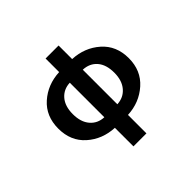

<svg xmlns="http://www.w3.org/2000/svg" viewBox="-204 -958 1408 1408"><g transform="rotate(-45 500.0 -254.5)"><path d="M567.4 -459V-100.6Q633.8 -103.5 674.8 -151.4Q715.8 -199.2 715.8 -280.3Q715.8 -363.3 675.8 -409.7Q635.7 -456.1 567.4 -459ZM432.6 -100.6V-459Q366.2 -456.1 325.7 -409.2Q285.2 -362.3 285.2 -280.3Q285.2 -198.2 325.7 -150.9Q366.2 -103.5 432.6 -100.6ZM567.4 -710V-569.3Q691.4 -563.5 778.8 -486.3Q866.2 -409.2 866.2 -280.3Q866.2 -152.3 778.3 -74.2Q690.4 3.9 567.4 9.8V201.2H432.6V8.8Q308.6 2.9 221.7 -74.2Q134.8 -151.4 134.8 -280.3Q134.8 -409.2 221.7 -486.3Q308.6 -563.5 432.6 -569.3V-710Z"/></g></svg>

Font: GenEi Gothic M Regular
Style: Bold
Weight: 700
Designer: o_tamon (Modified); [Source Han Sans]
Ryoko NISHIZUKA  (kana & ideographs); Paul D. Hunt (Latin, Greek & Cyrillic); Wenl
Version: Version 1.1a;Original Version 1.004